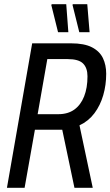

<svg xmlns="http://www.w3.org/2000/svg" viewBox="-20 -893 525 913"><path d="M13 0 133 -687H317Q381 -687 417.5 -668Q454 -649 469.5 -616.5Q485 -584 485 -542Q485 -489 471 -440.5Q457 -392 429 -354.5Q401 -317 358 -297L421 0H334L276 -276H146L97 0ZM159 -350H257Q303 -350 333.5 -372Q364 -394 380 -434.5Q396 -475 396 -530Q396 -570 375 -591Q354 -612 302 -612H205ZM256 -740 224 -869 226 -873H295L305 -740ZM357 -740 325 -869 326 -873H395L406 -740Z"/></svg>

Font: Archivo ExtraCondensed
Style: Italic
Weight: 400
Width: 2
Italic angle: -10°
Designer: Hector Gatti
Foundry: Omnibus-Type
Version: Version 2.001